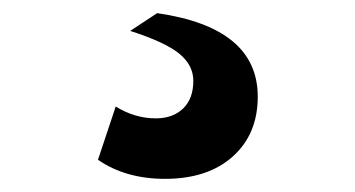

<svg xmlns="http://www.w3.org/2000/svg" viewBox="-20 -57 540 292"><path d="M178 -10 219 -37Q372 -15 372 90Q372 147 334 181Q296 215 231 215Q171 215 129 186L156 105Q185 123 217 123Q243 123 258.5 108Q274 93 274 66Q274 42 252.5 24.5Q231 7 178 -10Z"/></svg>

Font: Elaine Sans
Style: Bold
Weight: 700
Designer: Wei Huang
Foundry: Wei Huang
Version: Version 2.001;December 24, 2019;FontCreator 12.0.0.2547 64-b